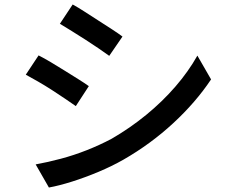

<svg xmlns="http://www.w3.org/2000/svg" viewBox="-20 -799 1040 856"><path d="M304 -779Q328 -766 358 -746.5Q388 -727 420 -706.5Q452 -686 480.5 -667.5Q509 -649 526 -636L467 -550Q448 -564 420 -583Q392 -602 361 -622Q330 -642 300 -660.5Q270 -679 247 -693ZM139 -66Q194 -76 252 -91.5Q310 -107 367 -129.5Q424 -152 477 -180Q560 -228 632 -287Q704 -346 762 -413Q820 -480 860 -551L921 -445Q853 -343 752.5 -250Q652 -157 530 -87Q479 -58 419.5 -33Q360 -8 301.5 10.5Q243 29 198 37ZM152 -552Q176 -540 207 -521.5Q238 -503 270 -483Q302 -463 330 -445.5Q358 -428 376 -415L318 -326Q298 -340 270 -359Q242 -378 211 -398Q180 -418 149.5 -435.5Q119 -453 95 -466Z"/></svg>

Font: Noto Sans JP Thin Medium
Style: Regular
Weight: 500
Version: Version 2.004-H2;hotconv 1.0.118;makeotfexe 2.5.65603